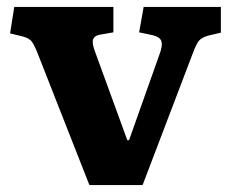

<svg xmlns="http://www.w3.org/2000/svg" viewBox="-20 -532 663 552"><path d="M237 0 90 -374Q80 -400 72.5 -411Q65 -422 46 -427L9 -436L21 -512H306V-439L266 -432Q251 -429 247.5 -418.5Q244 -408 253 -384L346 -129H351L439 -377Q448 -401 444 -413.5Q440 -426 418 -431L380 -439L393 -512H615V-438L580 -430Q562 -425 553.5 -416.5Q545 -408 534 -378L390 0Z"/></svg>

Font: Literata 12pt
Style: Bold
Weight: 700
Designer: Latin by Veronika Burian and Jose Scaglione. Greek by Irene Vlachou. Cyrillic by Vera Evstafieva.
Foundry: TypeTogether
Version: Version 3.002